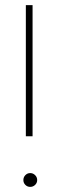

<svg xmlns="http://www.w3.org/2000/svg" viewBox="-20 -731 234 754"><path d="M81.5 -195.8V-710.9H107.9V-195.8ZM98.6 2.9Q87.4 2.9 79.6 -4.9Q71.8 -12.7 71.8 -23.9Q71.8 -35.2 79.6 -43.2Q87.4 -51.3 98.6 -51.3Q109.9 -51.3 117.9 -43.2Q126 -35.2 126 -23.9Q126 -12.7 117.9 -4.9Q109.9 2.9 98.6 2.9Z"/></svg>

Font: Heebo Thin
Style: Regular
Weight: 250
Designer: Oded Ezer
Foundry: Ezer Type House
Version: Version 3.100